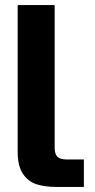

<svg xmlns="http://www.w3.org/2000/svg" viewBox="-20 -740 376 760"><path d="M196.4 -720V-155Q196.4 -130.6 207 -119.7Q217.6 -108.8 244.4 -108.8H312V0H205Q155.8 0 122.7 -11.3Q89.6 -22.6 69.8 -53.4Q50 -84.2 50 -140.2V-720Z"/></svg>

Font: Aspekta Variable
Style: Regular
Weight: 400
Designer: Ivo Dolenc
Version: Version 2.100